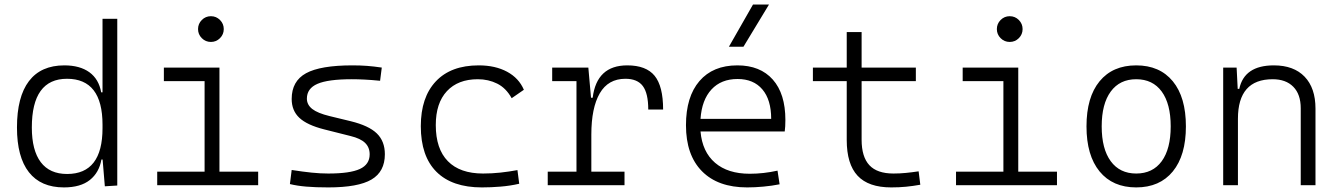

<svg xmlns="http://www.w3.org/2000/svg" viewBox="-20 -815 5899 845"><path d="M261.2 9.8Q159.7 9.8 107.2 -57.1Q54.7 -124 54.7 -253.9Q54.7 -388.7 107.4 -458Q160.2 -527.3 263.2 -527.3Q331.5 -527.3 373.3 -497.1Q415 -466.8 425.3 -408.7H431.2V-732.4H496.1V1.5L441.4 4.9L431.6 -112.8H426.3Q416.5 -55.7 375.5 -22.9Q334.5 9.8 261.2 9.8ZM431.2 -251V-266.1Q431.2 -468.3 274.9 -468.3Q120.1 -468.3 120.1 -253.9Q120.1 -153.3 159.4 -101.3Q198.7 -49.3 275.4 -49.3Q431.2 -49.3 431.2 -251Z M671.9 0V-59.6H880.4V-458H701.2V-517.6H945.8V-59.6H1116.2V0ZM908.2 -630.4Q884.8 -630.4 868.2 -647Q851.6 -663.6 851.6 -687Q851.6 -710.4 868.2 -727.1Q884.8 -743.7 908.2 -743.7Q931.6 -743.7 948.2 -727.1Q964.8 -710.4 964.8 -687Q964.8 -663.6 948.2 -647Q931.6 -630.4 908.2 -630.4Z M1424.8 9.8Q1368.2 9.8 1327.9 6.3Q1287.6 2.9 1255.9 -4.9L1263.7 -66.9Q1314 -59.1 1352.1 -55.2Q1390.1 -51.3 1424.8 -51.3Q1520.5 -51.3 1563.7 -71.3Q1606.9 -91.3 1606.9 -135.7Q1606.9 -166.5 1586.9 -186Q1566.9 -205.6 1522.9 -216.3L1406.7 -245.6Q1331.5 -264.6 1297.6 -296.4Q1263.7 -328.1 1263.7 -379.4Q1263.7 -458 1326.9 -492.7Q1390.1 -527.3 1531.2 -527.3Q1565.4 -527.3 1595 -525.1Q1624.5 -522.9 1660.2 -517.6L1652.8 -459.5Q1613.3 -463.4 1583.7 -464.8Q1554.2 -466.3 1528.3 -466.3Q1423.8 -466.3 1377.2 -446Q1330.6 -425.8 1330.6 -380.9Q1330.6 -354 1354.2 -335.4Q1377.9 -316.9 1430.2 -304.2L1522.9 -281.7Q1603 -262.2 1638.4 -227.8Q1673.8 -193.4 1673.8 -136.2Q1673.8 -59.6 1615 -24.9Q1556.2 9.8 1424.8 9.8Z M2100.6 9.8Q1969.7 9.8 1900.9 -58.8Q1832 -127.4 1832 -259.8Q1832 -386.7 1898.2 -457Q1964.4 -527.3 2086.9 -527.3Q2159.7 -527.3 2211.7 -499.3Q2263.7 -471.2 2285.6 -419.9L2231.9 -382.8Q2207 -427.7 2168.2 -447Q2129.4 -466.3 2083 -466.3Q1995.6 -466.3 1946.8 -413.8Q1897.9 -361.3 1897.9 -264.6Q1897.9 -159.7 1951.2 -105.5Q2004.4 -51.3 2106 -51.3Q2144.5 -51.3 2182.6 -55.4Q2220.7 -59.6 2257.3 -66.4L2265.1 -6.3Q2225.1 2.9 2183.1 6.3Q2141.1 9.8 2100.6 9.8Z M2582.5 -222.7V-59.6H2728.5V0H2390.6V-59.6H2517.1V-458H2410.2V-517.6H2569.3L2581.1 -384.8H2588.4Q2606 -527.3 2740.7 -527.3Q2823.7 -527.3 2861.1 -481.4Q2898.4 -435.5 2898.4 -333H2833Q2833 -404.3 2809.1 -436.3Q2785.2 -468.3 2732.4 -468.3Q2656.7 -468.3 2619.6 -404.3Q2582.5 -340.3 2582.5 -222.7Z M3268.1 9.8Q3139.6 9.8 3069.3 -61.5Q2999 -132.8 2999 -263.7Q2999 -389.2 3058.3 -458.3Q3117.7 -527.3 3225.1 -527.3Q3325.7 -527.3 3381.1 -464.8Q3436.5 -402.3 3436.5 -287.1Q3436.5 -256.8 3433.6 -236.3H3063Q3070.8 -147 3127 -98.6Q3183.1 -50.3 3279.8 -50.3Q3340.3 -50.3 3401.9 -64L3411.1 -3.9Q3377 2.9 3339.8 6.3Q3302.7 9.8 3268.1 9.8ZM3063 -292H3374Q3374 -376 3335.2 -421.6Q3296.4 -467.3 3226.1 -467.3Q3153.8 -467.3 3111.3 -421.4Q3068.8 -375.5 3063 -292ZM3188 -609.4 3293.9 -794.9H3364.3L3252 -609.4Z M3902.3 9.8Q3802.2 9.8 3754.4 -41.5Q3706.5 -92.8 3706.5 -198.7V-458H3557.6V-517.6H3706.5V-673.8H3772V-517.6H4010.7V-458H3772V-200.2Q3772 -124.5 3806.2 -87.9Q3840.3 -51.3 3912.1 -51.3Q3940.4 -51.3 3967 -54Q3993.7 -56.6 4022.9 -61L4030.3 -2Q3997.6 3.9 3967.3 6.8Q3937 9.8 3902.3 9.8Z M4187.5 0V-59.6H4396V-458H4216.8V-517.6H4461.4V-59.6H4631.8V0ZM4423.8 -630.4Q4400.4 -630.4 4383.8 -647Q4367.2 -663.6 4367.2 -687Q4367.2 -710.4 4383.8 -727.1Q4400.4 -743.7 4423.8 -743.7Q4447.3 -743.7 4463.9 -727.1Q4480.5 -710.4 4480.5 -687Q4480.5 -663.6 4463.9 -647Q4447.3 -630.4 4423.8 -630.4Z M4980.5 9.8Q4877 9.8 4819.3 -60.5Q4761.7 -130.9 4761.7 -258.8Q4761.7 -387.2 4819.3 -457.3Q4877 -527.3 4980.5 -527.3Q5084 -527.3 5141.6 -457.3Q5199.2 -387.2 5199.2 -258.8Q5199.2 -130.9 5141.6 -60.5Q5084 9.8 4980.5 9.8ZM4980.5 -51.3Q5053.2 -51.3 5092.8 -105.5Q5132.3 -159.7 5132.3 -258.8Q5132.3 -357.9 5092.8 -412.1Q5053.2 -466.3 4980.5 -466.3Q4908.2 -466.3 4868.4 -412.1Q4828.6 -357.9 4828.6 -258.8Q4828.6 -159.7 4868.4 -105.5Q4908.2 -51.3 4980.5 -51.3Z M5704.6 0V-338.4Q5704.6 -399.9 5671.9 -433.1Q5639.2 -466.3 5581.1 -466.3Q5428.2 -466.3 5428.2 -292.5V0H5363.3V-517.6H5422.4L5427.2 -423.8H5434.1Q5456.1 -527.3 5586.4 -527.3Q5673.8 -527.3 5721.7 -477.5Q5769.5 -427.7 5769.5 -336.9V0Z"/></svg>

Font: Cascadia Code NF Light
Style: Regular
Weight: 300
Monospace: yes
Designer: Aaron Bell
Foundry: Saja Typeworks
Version: Version 2404.023; ttfautohint (v1.8.4)